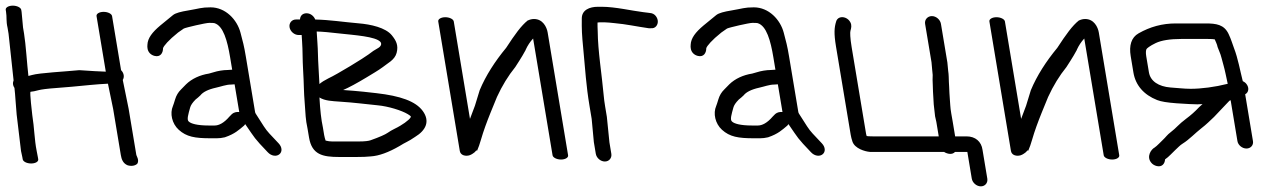

<svg xmlns="http://www.w3.org/2000/svg" viewBox="-27 -550 4530 680"><path d="M18.3 -530C3.2 -530 -8.1 -523.2 -6.7 -515L-5.7 -509C-2.3 -488.6 -6 -476 -0.2 -451.6L3.3 -430.6L21.1 -265.3C19.9 -262.3 18.3 -256.3 19.2 -251C19.9 -246.7 20.7 -244.1 24.2 -238.6C26.8 -219.4 29.9 -162.6 32 -144.3L47.5 -14.7L47.7 -14C50 -4.4 51.5 2.7 52.2 7L53.4 14C54.8 22.5 68.3 29 83.3 29C98.4 29 109.8 22.5 108.4 14L107.2 7C106.2 1.3 104.8 -6.1 102.9 -15.4C94.7 -55.8 94.7 -97.3 87.3 -142.5C86.7 -148.8 77.4 -224.8 81.3 -225C88.5 -225.5 97.3 -227.3 109.1 -230.5C119.1 -233.2 139.8 -236 172.2 -238.3C205.2 -240.7 245.6 -244.3 293.3 -249.1C312.1 -251.2 334.7 -252.3 355.3 -253.6L373.8 -163.8L400.9 -1C403.4 14.3 408.6 28 423.9 35C438.1 40 452.8 36.8 459.5 29.5C466.9 17.3 456.3 1.7 455.9 -1L428.5 -165.2L407.8 -266.9C413.5 -275.9 413.1 -290.2 401.8 -301.5L369.9 -493C368.6 -501.2 355 -508 339.9 -508C324.9 -508 313.6 -501.2 314.9 -493L347.7 -296.2C318.9 -297.5 300.2 -298.1 253.9 -301.5C202.1 -296.4 112.6 -291.9 86.6 -284.4C81.3 -282.9 78.6 -282.1 73.6 -281C68.9 -320.6 64.4 -394.1 58.2 -431L54.6 -452.6L49.5 -507.6L48.3 -515C46.9 -523.2 33.3 -530 18.3 -530Z M794.7 -146.3 794.5 -146.1 786 -137.5 785.7 -137.2C766.1 -114.2 748 -105.5 733.2 -105.5H712.2C670.5 -105.5 649.1 -112.4 642 -119.2L641.6 -119.5L641.3 -119.8C633.8 -126.2 640 -145.8 646.4 -169.1C648.6 -177.2 654.5 -186.3 665.7 -197.6C670.8 -201.5 677.8 -207.4 682.6 -212.2L683 -212.6L683.3 -213C692 -223.7 709.4 -233.1 737.7 -239.4C755.2 -243.2 774 -250.5 790.7 -250.5H791.3L803.9 -251.4L820.3 -153.3C811.2 -154.3 801.3 -152.1 794.7 -146.3ZM844 -106.7C876.6 -59.7 871.9 -62.4 921.1 -11C934.2 3.3 952.6 5 962.8 -3.9C972.9 -12.2 972.7 -28.7 959.9 -42.2C944.5 -58.4 940.9 -62.7 926.9 -77.3C913.1 -91.7 901.6 -111.8 888.9 -131.5L878.8 -147.3C877.5 -149.3 876.8 -151.2 876.4 -153.3L843.8 -348.9C837 -389.9 833.3 -401.4 824.9 -433.7C812.8 -480.6 771.7 -524 718.9 -524C685.2 -524 678.8 -519.5 640.2 -513.1C613.6 -508.7 595.3 -504.2 585.8 -496.7C571.1 -484.9 555.7 -471.9 540.5 -459.6C512.6 -436.2 495.9 -414.9 495.1 -391.4C494.2 -382 495.1 -370.3 503.9 -361.2C508.8 -356.2 514.9 -353.3 520.8 -351.9C540.9 -347 550.5 -362.3 550.4 -379.3C552.6 -387 569.6 -407.6 603.7 -434.8C612.7 -441 618.6 -445.1 623.9 -448.9C631.5 -452.7 701.4 -469 714 -469C723.6 -469 730.8 -468.6 732.1 -468.1L732.7 -467.9C763.8 -458.3 778.2 -406.1 788 -347.1L795.3 -303.1C795.3 -303.1 793.1 -303 792.3 -303L779.1 -302.1C763.3 -302 744.7 -299 728.4 -293.8L712.9 -289.4C681.6 -284.5 652.4 -271.4 631.8 -251.2C628.1 -247.1 622 -240.9 613.8 -232.8C604.2 -223.4 597.3 -211.8 593.3 -198.4C589.8 -186.5 587 -178.3 585.5 -174.7C574 -148.4 582 -112.1 606 -90.4C633.5 -65.4 663.7 -60.3 718.5 -60.3H741.3C750.2 -60.3 759.3 -61.4 768.5 -63.6L769.3 -63.7L770 -64C805 -76 819.2 -90 837.2 -105L837.7 -105.5L841.5 -110.4C842.3 -109.1 843.1 -107.9 844 -106.7Z M1175.4 -190.1C1234.1 -186.2 1258.4 -182.1 1311 -177C1348.5 -173.5 1395.4 -158.9 1417.2 -145.8C1431.6 -137.1 1428.2 -136.4 1426.9 -133.8C1424.7 -129.5 1416.7 -122.2 1406.8 -115.2L1390.8 -104.8C1378.5 -96.9 1361.1 -90.6 1345.5 -79.3C1338 -73.9 1317.3 -64.5 1285.3 -53.2C1278.7 -50.8 1265 -49 1245.1 -49H1148.8C1142.1 -49 1134.9 -49.9 1126.2 -52.1C1124.2 -58.4 1122.3 -64.5 1121.1 -71.5L1116.4 -99.8L1116.3 -100.2C1110.8 -125.1 1106.8 -160.2 1104.4 -204.8C1123.7 -192.6 1150.8 -191.9 1175.4 -190.1ZM1099 -359.6C1098.7 -384.2 1095.9 -413.4 1094.6 -438.4C1117.9 -437.8 1141.8 -435.2 1173.8 -431.6C1228 -425.6 1304.1 -420.9 1320.5 -401.3C1325.9 -394.4 1322.2 -385.2 1311.2 -379.3C1300.9 -373.9 1289.9 -366.5 1277.9 -357C1264.3 -346.4 1167.6 -286.9 1135.9 -272.4C1122.7 -265.8 1112.2 -259.2 1104.3 -252.4C1103 -283.8 1099.2 -335.1 1099 -359.6ZM1035.4 -481H1021.4C1006.4 -481 996 -468.5 998.5 -453.5C1001 -438.5 1015.5 -426 1030.6 -426H1041.4C1041.7 -419.7 1042.2 -412.1 1042.8 -403.9C1045.4 -368.6 1044 -340.8 1046.6 -300C1049.6 -253.4 1048.5 -227.4 1052.4 -182.2C1055.5 -144.9 1054.4 -130.3 1062.4 -93.4L1067.5 -63C1077.6 -2.2 1115.5 6 1174.5 6H1235.9C1256.8 6 1272.3 5.4 1286.4 3.9C1315.2 2.1 1349.2 -10.4 1387.8 -32.7C1407.8 -45.7 1418.6 -48 1443.2 -65.2C1481.9 -88.7 1496.5 -120.8 1470.4 -156.8C1445.2 -191.6 1390.6 -210.3 1306.6 -220C1289.1 -221.9 1273.5 -223.6 1259.8 -225.2C1239 -227.6 1215.1 -229.1 1188.3 -231.2C1209.1 -240.2 1236.9 -255.2 1271.7 -276.2L1301.5 -294.3C1311.2 -300.1 1320.3 -306.2 1328.8 -312.4C1344.5 -325.6 1370.9 -336.9 1377.7 -362.7C1384.9 -390.1 1375.5 -406.5 1361 -424.7C1338.9 -452.3 1285.9 -463.9 1242.7 -467.4C1186.1 -472.3 1142.6 -479.6 1089.5 -480.9C1084.5 -493.4 1072.5 -503 1058.7 -503C1046 -503 1036.3 -495.5 1035.4 -481Z M1525.1 -474 1601.5 -15C1602.6 -8.5 1608.5 1.9 1626.4 1.6C1637.4 1.3 1645.4 -4 1654.3 -11C1656 -13.1 1657.5 -14.8 1658.8 -16C1658.8 -16 1660.9 -17.6 1660.9 -17.6C1660.9 -17.6 1662.6 -16 1662.6 -16C1667.7 -27.5 1672.2 -40.5 1676.3 -55C1685.4 -86.5 1697.2 -118.3 1710.6 -151.6L1733.1 -206.6C1751.4 -246.5 1773.1 -281.9 1798 -312.6C1820.3 -346.7 1831.4 -366.3 1834.8 -373.1L1834.9 -373.4L1834.9 -374.1C1842.1 -389.4 1849.9 -401.4 1861.1 -413.6L1930 0C1931.4 8.2 1945 15 1960 15C1975 15 1986.4 8.2 1985 0L1912.6 -435C1909.4 -454 1895.6 -482.7 1864.3 -482.7C1857.1 -482.7 1850.1 -481 1843.6 -478C1843.6 -478 1843.2 -477.7 1843.2 -477.7C1843.2 -477.7 1842.6 -478 1842.6 -478C1818.8 -459.2 1796.7 -428.2 1765.6 -380.6C1726.1 -332.8 1693.4 -282.3 1671.9 -230.5L1655 -175.5C1648.7 -159.3 1643.1 -144.4 1637.5 -129L1580.1 -474C1578.7 -482.2 1565.1 -489 1550.1 -489C1535 -489 1523.7 -482.2 1525.1 -474Z M2138.1 -5.5 2131.4 -45.9 2122.3 -136.1 2116.1 -173.5C2113.8 -187.1 2112.1 -200.3 2111 -212.9C2104.5 -286.2 2090.5 -368.8 2089.9 -439C2089.8 -448.1 2088.6 -461.8 2089.2 -470.1C2091.4 -470.5 2095.2 -471 2100.1 -471H2113.1C2123.9 -471 2136.5 -469.2 2150 -468C2189.1 -464.7 2230.1 -455.7 2269.8 -450.1L2270.7 -450H2277.7C2295.2 -448 2303.8 -462.9 2302.7 -475.8C2301.8 -486.9 2293 -503.1 2274.6 -504L2268.1 -504.9L2251.6 -506.9C2210.5 -511.9 2151.9 -526 2103.9 -526H2090.9C2060.7 -526 2033.5 -514.6 2033.5 -484.6C2033.1 -445.4 2033.6 -429.6 2038.8 -376.3C2045.9 -302.1 2048.6 -248.4 2060.9 -174.7L2068.5 -129L2076.2 -46.8L2083.1 -5.5C2085.6 9.5 2100.1 22 2115.2 22C2130.2 22 2140.6 9.5 2138.1 -5.5Z M2718.7 -146.3 2718.5 -146.1 2710 -137.5 2709.7 -137.2C2690.1 -114.2 2672 -105.5 2657.2 -105.5H2636.2C2594.5 -105.5 2573.1 -112.4 2566 -119.2L2565.6 -119.5L2565.3 -119.8C2557.8 -126.2 2564 -145.8 2570.4 -169.1C2572.6 -177.2 2578.5 -186.3 2589.7 -197.6C2594.8 -201.5 2601.8 -207.4 2606.6 -212.2L2607 -212.6L2607.3 -213C2616 -223.7 2633.4 -233.1 2661.7 -239.4C2679.2 -243.2 2698 -250.5 2714.7 -250.5H2715.3L2727.9 -251.4L2744.3 -153.3C2735.2 -154.3 2725.3 -152.1 2718.7 -146.3ZM2768 -106.7C2800.6 -59.7 2795.9 -62.4 2845.1 -11C2858.2 3.3 2876.6 5 2886.8 -3.9C2896.9 -12.2 2896.7 -28.7 2883.9 -42.2C2868.5 -58.4 2864.9 -62.7 2850.9 -77.3C2837.1 -91.7 2825.6 -111.8 2812.9 -131.5L2802.8 -147.3C2801.5 -149.3 2800.8 -151.2 2800.4 -153.3L2767.8 -348.9C2761 -389.9 2757.3 -401.4 2748.9 -433.7C2736.8 -480.6 2695.7 -524 2642.9 -524C2609.2 -524 2602.8 -519.5 2564.2 -513.1C2537.6 -508.7 2519.3 -504.2 2509.8 -496.7C2495.1 -484.9 2479.7 -471.9 2464.5 -459.6C2436.6 -436.2 2419.9 -414.9 2419.1 -391.4C2418.2 -382 2419.1 -370.3 2427.9 -361.2C2432.8 -356.2 2438.9 -353.3 2444.8 -351.9C2464.9 -347 2474.5 -362.3 2474.4 -379.3C2476.6 -387 2493.6 -407.6 2527.7 -434.8C2536.7 -441 2542.6 -445.1 2547.9 -448.9C2555.5 -452.7 2625.4 -469 2638 -469C2647.6 -469 2654.8 -468.6 2656.1 -468.1L2656.7 -467.9C2687.8 -458.3 2702.2 -406.1 2712 -347.1L2719.3 -303.1C2719.3 -303.1 2717.1 -303 2716.3 -303L2703.1 -302.1C2687.3 -302 2668.7 -299 2652.4 -293.8L2636.9 -289.4C2605.6 -284.5 2576.4 -271.4 2555.8 -251.2C2552.1 -247.1 2546 -240.9 2537.8 -232.8C2528.2 -223.4 2521.3 -211.8 2517.3 -198.4C2513.8 -186.5 2511 -178.3 2509.5 -174.7C2498 -148.4 2506 -112.1 2530 -90.4C2557.5 -65.4 2587.7 -60.3 2642.5 -60.3H2665.3C2674.2 -60.3 2683.3 -61.4 2692.5 -63.6L2693.3 -63.7L2694 -64C2729 -76 2743.2 -90 2761.2 -105L2761.7 -105.5L2765.5 -110.4C2766.3 -109.1 2767.1 -107.9 2768 -106.7Z M2989.2 -383.3C2983.8 -415.6 2983.4 -435.9 2985 -440.8C2987.9 -450.8 2990.1 -460.3 2985 -470.5C2977.1 -486.3 2958.9 -492.6 2946.3 -487.5C2940.5 -485.2 2935.7 -479.9 2934.2 -473.4C2928 -453.1 2925.9 -432.9 2933.8 -385.3L2985.8 -73.2C2987.2 -64.9 2989.3 -56.7 2992.1 -48.5C3000.5 -23.9 3036.2 -13.5 3053.4 -12.1L3053.9 -12H3316.5C3321.8 -8.3 3330.8 -5 3338.2 -5C3344.7 -5 3350.2 -6.5 3355.5 -12H3399L3414.7 82.5C3417.2 97.5 3431.8 110 3446.8 110C3461.9 110 3472.2 97.5 3469.7 82.5L3452.8 -19.1C3448.8 -49 3427.1 -67 3396.3 -67H3355.8L3347.3 -118.3C3344.6 -134.3 3339.1 -161.9 3338.6 -176.3L3337.1 -197.3C3335.7 -212.3 3335.3 -228.5 3334.6 -242.2L3333.6 -260.1C3332.9 -271.6 3333.6 -283.9 3331.1 -299.5L3328.3 -328.7L3305.5 -465.5C3303 -480.5 3288.4 -493 3273.4 -493C3258.4 -493 3246.9 -480.5 3249.4 -465.5L3272.1 -329.4L3274.7 -300.3L3274.8 -299.9C3276.4 -290.2 3276.8 -279.3 3275.9 -267.4L3275.9 -266.8L3276.6 -248.5C3277.1 -234.8 3277.4 -217.1 3278.8 -201.1L3280 -180.2L3284.8 -137.8L3285 -137C3286.8 -130.4 3288.2 -124.2 3289.2 -118.3L3297.7 -67H3064.3C3051.6 -67 3044.2 -67.6 3042.7 -68.2C3042.5 -68.6 3041.2 -70.8 3040.4 -75.9Z M3477.1 -474 3553.5 -15C3554.6 -8.5 3560.5 1.9 3578.4 1.6C3589.4 1.3 3597.4 -4 3606.3 -11C3608 -13.1 3609.5 -14.8 3610.8 -16C3610.8 -16 3612.9 -17.6 3612.9 -17.6C3612.9 -17.6 3614.6 -16 3614.6 -16C3619.7 -27.5 3624.2 -40.5 3628.3 -55C3637.4 -86.5 3649.2 -118.3 3662.6 -151.6L3685.1 -206.6C3703.4 -246.5 3725.1 -281.9 3750 -312.6C3772.3 -346.7 3783.4 -366.3 3786.8 -373.1L3786.9 -373.4L3786.9 -374.1C3794.1 -389.4 3801.9 -401.4 3813.1 -413.6L3882 0C3883.4 8.2 3897 15 3912 15C3927 15 3938.4 8.2 3937 0L3864.6 -435C3861.4 -454 3847.6 -482.7 3816.3 -482.7C3809.1 -482.7 3802.1 -481 3795.6 -478C3795.6 -478 3795.2 -477.7 3795.2 -477.7C3795.2 -477.7 3794.6 -478 3794.6 -478C3770.8 -459.2 3748.7 -428.2 3717.6 -380.6C3678.1 -332.8 3645.4 -282.3 3623.9 -230.5L3607 -175.5C3600.7 -159.3 3595.1 -144.4 3589.5 -129L3532.1 -474C3530.7 -482.2 3517.1 -489 3502.1 -489C3487 -489 3475.7 -482.2 3477.1 -474Z M4410.6 -50.1 4383 -216.1C4396 -222.9 4397.2 -239.2 4388.5 -251.1C4385.1 -255.9 4382.2 -258.7 4374.5 -262.6C4364.9 -299.9 4357.6 -343 4343.6 -379.1C4337.1 -395.9 4334.1 -409 4324.3 -429.6C4308.4 -463.2 4280.6 -467 4242.5 -467H4137.4C4088.9 -467 4046.4 -455.1 4005.6 -432C3979.6 -417.5 3971.3 -388.7 3977.5 -351.5L3987.2 -293.1C3994.7 -248 4024 -214.3 4071.1 -195.7C4085.6 -190 4107 -186.7 4139.8 -184.2C4175.5 -181.8 4199.8 -180.5 4213.9 -180.5C4219.4 -180.5 4224.5 -180.8 4231.9 -181.4L4219.6 -170.2L4219.3 -169.9C4205.6 -155.2 4190.4 -141.7 4173.9 -129.5C4147.2 -109.8 4138.1 -95.9 4119.6 -82.2C4107 -72.9 4101.2 -63.6 4093 -56.1C4084.3 -47.9 4070.7 -33 4062 -27.3C4050.1 -21.1 4032.9 3.9 4049.5 25.2C4054.4 31.8 4061.8 36.2 4069.8 38.1C4087.7 42.4 4098.3 30.7 4099.3 14.4C4112.7 5.6 4126.7 -11 4134.8 -18.1C4145.4 -27.3 4150.7 -34.8 4162.2 -41.8C4183.4 -54.6 4208.5 -80.8 4226.5 -94.6C4247.6 -110.9 4258 -122.2 4272.8 -135.9L4317.4 -182.9C4321 -187 4324.1 -190.3 4327.2 -193.2C4327.7 -193.4 4328.9 -194 4331.5 -195.1L4355.6 -50.1C4358 -35.9 4372.5 -24 4387.5 -24C4402.5 -24 4413 -35.9 4410.6 -50.1ZM4118.9 -240.1C4076.5 -243.4 4047.3 -262.4 4042.1 -293.9L4032.6 -350.8C4030.5 -363.4 4031.4 -371.7 4033.4 -376C4034.6 -378.5 4045 -387.4 4066.4 -397.6C4086.1 -407 4116.8 -412 4155.7 -412H4251.6C4262.6 -412 4269.6 -411.6 4275.2 -410.6L4280.5 -398.4C4283 -392.8 4284.3 -388.4 4284.8 -385.4L4285 -384.6L4285.2 -383.7C4286.8 -378.8 4289 -373.2 4291.8 -367C4298.1 -353 4300.1 -339.6 4306.3 -318.7C4310.9 -303.2 4316.6 -274.1 4321.2 -253.2C4275.4 -241.6 4227.4 -235.5 4189.9 -235.5C4164.3 -235.5 4144.6 -238.7 4118.9 -240.1Z"/></svg>

Font: MewTooHand
Style: BdLta
Weight: 400
Designer: Mew Too, Robert Jablonski
Version: Version 0.77